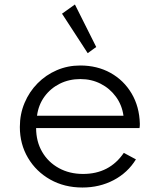

<svg xmlns="http://www.w3.org/2000/svg" viewBox="-20 -820 708 856"><path d="M347.5 16Q424 16 486.8 -17Q549.5 -50 586 -109.5L532 -138.5Q468 -44.5 350.5 -44.5Q289.5 -44.5 242 -70.8Q194.5 -97 167.8 -143.2Q141 -189.5 141 -249H602Q603 -254.5 603.2 -258.5Q603.5 -262.5 603.5 -268Q601.5 -344.5 566.8 -403.2Q532 -462 472.8 -495Q413.5 -528 337.5 -528Q282 -528 233.2 -507Q184.5 -486 147.5 -448.5Q110.5 -411 89.5 -361.2Q68.5 -311.5 68.5 -254Q68.5 -177.5 104.8 -116.2Q141 -55 204 -19.5Q267 16 347.5 16ZM145 -304Q151.5 -352.5 178.2 -389.2Q205 -426 246.5 -446.8Q288 -467.5 338.5 -467.5Q388 -467.5 429 -446.5Q470 -425.5 497 -388.5Q524 -351.5 530.5 -304ZM371 -583 409 -610.5 314 -800 256.5 -759Z"/></svg>

Font: Spartan
Style: Regular
Weight: 400
Designer: Matt Bailey, Mirko Velimirovic
Foundry: Matt Bailey
Version: Version 1.003; ttfautohint (v1.8.3)